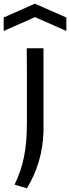

<svg xmlns="http://www.w3.org/2000/svg" viewBox="-65 -802 380 1042"><path d="M-45 -707 124 -782 295 -707V-634L125 -709L-45 -634ZM14 200Q32 163 44.5 126.5Q57 90 65 50.5Q73 11 77 -34Q81 -79 81 -134Q81 -139 81 -167Q81 -195 81 -235Q81 -275 81 -322Q81 -369 81 -412.5Q81 -456 80.5 -490.5Q80 -525 80 -540H171V-86Q168 -1 145.5 75Q123 151 81 220Z"/></svg>

Font: Encode Sans Wide
Style: Regular
Weight: 400
Designer: Pablo Impallari, Andres Torresi
Foundry: Pablo Impallari, Andres Torresi
Version: Version 1.000; ttfautohint (v1.00) -l 8 -r 50 -G 200 -x 14 -